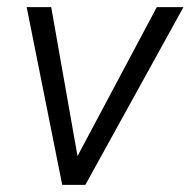

<svg xmlns="http://www.w3.org/2000/svg" viewBox="-20 -520 536 540"><path d="M496 -500 220 0H155L55 -500H124L198 -81L421 -500Z"/></svg>

Font: Sarabun Light
Style: Italic
Weight: 300
Italic angle: -10°
Designer: Suppakit Chalermlarp | Katatrad Co.,Ltd.
Foundry: Cadson Demak Co.,Ltd.
Version: Version 1.000; ttfautohint (v1.6)